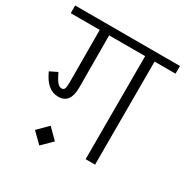

<svg xmlns="http://www.w3.org/2000/svg" viewBox="-170 -765 919 952"><g transform="rotate(30 290.0 -289.0)"><path d="M0 0ZM590 -590H470V0H416V-590H210L211 -290Q211 -246 194 -223Q177 -200 142 -200Q78 -200 40 -286L83 -307Q97 -277 109.5 -260.5Q122 -244 137 -244Q149 -244 153 -254.5Q157 -265 157 -290L156 -590H-10V-634H590ZM126 0 183 -57 240 0 183 56Z"/></g></svg>

Font: Biryani ExtraLight
Style: Regular
Weight: 275
Designer: Dan Reynolds and Mathieu Reguer
Foundry: Dan Reynolds and Mathieu Reguer
Version: Version 1.004; ttfautohint (v1.1) -l 5 -r 5 -G 72 -x 0 -D la